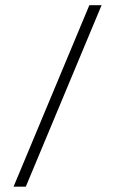

<svg xmlns="http://www.w3.org/2000/svg" viewBox="-20 -702 433 722"><path d="M31 0 316 -682.5H362L77 0Z"/></svg>

Font: Newsreader 14pt Light
Style: Regular
Weight: 300
Designer: Hugues Gentile
Foundry: Production Type
Version: Version 1.003